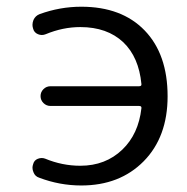

<svg xmlns="http://www.w3.org/2000/svg" viewBox="-20 -573 565 580"><path d="M132.8 -252.9Q120.1 -252.9 111.3 -261.7Q102.5 -270.5 102.5 -282.7Q102.5 -294.9 111.3 -303.7Q120.1 -312.5 132.8 -312.5H400.4Q408.2 -312.5 407.2 -319.3Q399.4 -400.4 352.5 -445.3Q303.7 -491.2 222.7 -491.2Q169.9 -491.2 118.2 -469.7Q106.4 -464.8 94.7 -469.7Q83 -474.6 80.1 -486.3Q78.1 -492.2 78.1 -498Q78.1 -504.9 81.1 -512.7Q86.9 -525.4 99.6 -530.3Q161.1 -552.7 225.6 -552.7Q347.7 -552.7 417 -481Q486.3 -409.2 486.3 -282.2Q486.3 -159.2 414.1 -85.9Q341.8 -12.7 225.6 -12.7Q160.2 -12.7 98.6 -36.1Q85.9 -40 81.1 -52.7Q78.1 -59.6 78.1 -66.4Q78.1 -71.3 80.1 -77.1Q83 -88.9 94.2 -93.3Q105.5 -97.7 116.2 -93.8Q168 -72.3 222.7 -72.3Q298.8 -72.3 349.6 -121.1Q398.4 -168 407.2 -246.1Q408.2 -252.9 400.4 -252.9Z"/></svg>

Font: Gen Jyuu Gothic P Normal
Style: Regular
Weight: 300
Designer: [Source Han Sans]
Ryoko NISHIZUKA  (kana & ideographs); Paul D. Hunt (Latin, Greek & Cyrillic); Wenlong ZHANG  (bopomofo
Version: Version 1.002.20150607